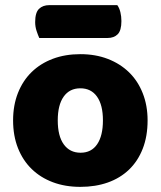

<svg xmlns="http://www.w3.org/2000/svg" viewBox="-20 -712 626 748"><path d="M133 -564Q128 -575 122.5 -591.5Q117 -608 117 -626Q117 -663 132 -677.5Q147 -692 172 -692H437Q445 -681 449 -664.5Q453 -648 453 -630Q453 -593 438.5 -578.5Q424 -564 399 -564ZM555 -243Q555 -181 536 -132.5Q517 -84 482.5 -51Q448 -18 400 -1Q352 16 293 16Q234 16 186 -2Q138 -20 103.5 -53.5Q69 -87 50 -135Q31 -183 31 -243Q31 -302 50 -350Q69 -398 103.5 -431.5Q138 -465 186 -483Q234 -501 293 -501Q352 -501 400 -482.5Q448 -464 482.5 -430.5Q517 -397 536 -349Q555 -301 555 -243ZM205 -243Q205 -182 228.5 -149.5Q252 -117 294 -117Q336 -117 358.5 -150Q381 -183 381 -243Q381 -303 358 -335.5Q335 -368 293 -368Q251 -368 228 -335.5Q205 -303 205 -243Z"/></svg>

Font: Baloo Thambi
Style: Regular
Weight: 400
Designer: Aadarsh Rajan and Ek Type
Foundry: Ek Type
Version: Version 1.443;PS 1.000;hotconv 16.6.51;makeotf.lib2.5.65220;